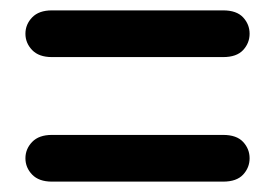

<svg xmlns="http://www.w3.org/2000/svg" viewBox="-20 -493 530 370"><path d="M410 -383Q436 -383 448.5 -396.5Q461 -410 461 -428Q461 -446 448.5 -459.5Q436 -473 410 -473Q377 -473 340 -473Q303 -473 261.5 -473Q220 -473 175 -473Q130 -473 80 -473Q55 -473 42 -459.5Q29 -446 29 -428Q29 -410 42 -396.5Q55 -383 80 -383Q125 -383 176 -383Q227 -383 285.5 -383Q344 -383 410 -383ZM410 -143Q436 -143 448.5 -156.5Q461 -170 461 -188Q461 -206 448.5 -219.5Q436 -233 410 -233Q377 -233 340 -233Q303 -233 261.5 -233Q220 -233 175 -233Q130 -233 80 -233Q55 -233 42 -219.5Q29 -206 29 -188Q29 -170 42 -156.5Q55 -143 80 -143Q125 -143 176 -143Q227 -143 285.5 -143Q344 -143 410 -143Z"/></svg>

Font: Tilt Neon
Style: Regular
Weight: 400
Designer: Andy Clymer
Foundry: Andy Clymer
Version: Version 1.000